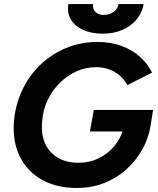

<svg xmlns="http://www.w3.org/2000/svg" viewBox="-20 -920 783 952"><path d="M361 12Q259 12 186.5 -29.5Q114 -71 78 -144.5Q42 -218 49 -314Q55 -396 88 -468.5Q121 -541 176.5 -595.5Q232 -650 305.5 -681Q379 -712 464 -712Q530 -712 583.5 -692Q637 -672 675 -637.5Q713 -603 734 -560L611 -498Q598 -525 574.5 -545Q551 -565 521 -576Q491 -587 456 -587Q406 -587 360 -566.5Q314 -546 277 -509.5Q240 -473 216.5 -424Q193 -375 189 -317Q183 -256 203 -210Q223 -164 266 -138.5Q309 -113 369 -113Q424 -113 470 -135.5Q516 -158 547.5 -196.5Q579 -235 592 -283L726 -293Q716 -233 685 -178Q654 -123 606.5 -80Q559 -37 496.5 -12.5Q434 12 361 12ZM426 -268 445 -375H739L726 -293L647 -268ZM490 -753Q434 -753 392.5 -771.5Q351 -790 331.5 -823.5Q312 -857 319 -900H442Q438 -876 453 -861Q468 -846 495 -846Q524 -846 544 -861.5Q564 -877 568 -900H692Q685 -856 656.5 -822.5Q628 -789 585 -771Q542 -753 490 -753Z"/></svg>

Font: Figtree
Style: Bold Italic
Weight: 700
Italic angle: -9.5°
Foundry: Erik Kennedy
Version: Version 2.001;gftools[0.9.30]